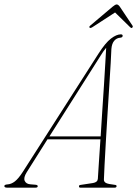

<svg xmlns="http://www.w3.org/2000/svg" viewBox="-64 -866 633 886"><path d="M59.5 -71.5Q43.5 -46 50 -31.5Q56.5 -17 76 -15.5L100 -13.5Q110.5 -12.5 110 -6.5Q110 0 99 0H-30.5Q-44 0 -44 -7.5Q-44 -14 -30 -15Q-12 -16 4.5 -28.8Q21 -41.5 41 -72.5L390.5 -618.5Q422.5 -668.5 448 -688Q473.5 -707.5 493.5 -707.5Q502 -707.5 502 -701Q502 -693 491 -692Q474.5 -691 463.2 -678Q452 -665 450 -640Q449.5 -620.5 446.8 -574.8Q444 -529 440.2 -468Q436.5 -407 432.2 -340.8Q428 -274.5 424.5 -213Q421 -151.5 418.5 -105Q416 -58.5 415.5 -38Q415 -27.5 424.5 -22Q434 -16.5 466 -13Q474 -12.5 474 -7Q473.5 0 465 0H307.5Q300 0 300.5 -6.5Q300.5 -11.5 306.5 -12.5L365.5 -21.5Q386 -25 387.5 -40.5Q388.5 -61.5 392 -110.8Q395.5 -160 399.5 -223H155ZM399.5 -608 164 -236.5H400.5Q404 -293.5 408 -354.8Q412 -416 415.8 -473.2Q419.5 -530.5 422 -575.5Q424.5 -620.5 426 -645.5Q420 -638.5 413 -628.8Q406 -619 399.5 -608ZM545 -737.5Q541.5 -735 536 -741L467 -808.5L363 -741Q353 -734.5 349.5 -738.5Q346 -742 352 -747.5L455.5 -835Q468 -845.5 474.5 -845.5Q481.5 -845.5 489 -835L547.5 -747.5Q551 -741.5 545 -737.5Z"/></svg>

Font: Fraunces 144pt Soft Thin
Style: Italic
Weight: 100
Italic angle: -16°
Version: Version 1.000;[0bf87f6ff]